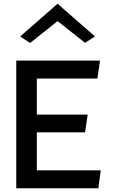

<svg xmlns="http://www.w3.org/2000/svg" viewBox="-20 -1017 607 1027"><path d="M88 -822 141 -787 288 -904 435 -788 488 -822 288 -997ZM177 -404V-597H501L515 -693H67V-10H506L519 -106H177V-309H435L449 -404Z"/></svg>

Font: Bluebird
Style: LiExt
Weight: 300
Designer: Jasper
Foundry: Cannot Into Space Fonts
Version: Version 0.98